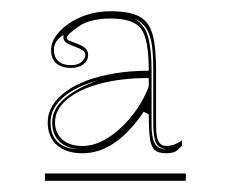

<svg xmlns="http://www.w3.org/2000/svg" viewBox="-20 -743 411 342"><path d="M127 -470Q98 -470 81.5 -484.5Q65 -499 65 -525Q65 -541 73.5 -555Q82 -569 98 -580.5Q114 -592 136 -600Q158 -608 185.5 -612.5Q213 -617 245 -617Q245 -673 231.5 -691.5Q218 -710 177 -710Q140 -710 119.5 -695.5Q99 -681 99 -676Q99 -672 104.5 -670Q110 -668 118 -665Q126 -662 131.5 -657.5Q137 -653 137 -645Q137 -635 128.5 -628.5Q120 -622 107 -622Q90 -622 80.5 -630Q71 -638 71 -654Q71 -667 79.5 -679Q88 -691 102.5 -701Q117 -711 136 -717Q155 -723 177 -723Q210 -723 227.5 -714Q245 -705 251.5 -682.5Q258 -660 258 -617V-520Q258 -499 262.5 -491Q267 -483 276 -483Q284 -483 291.5 -486Q299 -489 304 -493V-483Q303 -483 297 -476.5Q291 -470 276 -470Q262 -470 255.5 -476Q249 -482 247 -496.5Q245 -511 245 -539L236 -544Q212 -508 184.5 -489Q157 -470 127 -470ZM60 -421V-434H311V-421ZM127 -483Q149 -483 171.5 -497Q194 -511 214 -535.5Q234 -560 245 -589V-604Q196 -604 158.5 -594Q121 -584 99.5 -566Q78 -548 78 -525Q78 -506 91 -494.5Q104 -483 127 -483ZM276 -477Q260 -480 256.5 -492Q253 -504 253 -520V-617Q253 -645 250.5 -663Q248 -681 240.5 -692.5Q233 -704 219 -710Q238 -699 244 -676.5Q250 -654 250 -617V-520Q250 -507 252.5 -496Q255 -485 263 -480Q265 -479 268.5 -478Q272 -477 276 -477ZM76 -654Q76 -642 83.5 -634.5Q91 -627 107 -627Q119 -627 125.5 -633Q132 -639 132 -645Q132 -650 128 -653Q124 -656 113 -660Q102 -664 97.5 -667.5Q93 -671 93 -676Q93 -678 93 -679Q93 -680 93 -681Q84 -675 80 -668.5Q76 -662 76 -654ZM127 -477Q102 -477 87.5 -489.5Q73 -502 73 -525Q73 -549 95.5 -568Q118 -587 155 -600Q129 -593 110 -582Q91 -571 80.5 -556.5Q70 -542 70 -525Q70 -488 104 -479Q109 -478 115 -477.5Q121 -477 127 -477Z"/></svg>

Font: Kalnia Glaze Thin
Style: Regular
Weight: 100
Version: Version 1.110